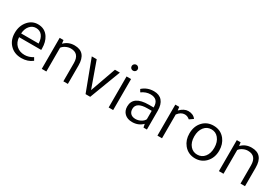

<svg xmlns="http://www.w3.org/2000/svg" viewBox="51 -1534 3519 2434"><g transform="rotate(30 1810.5 -316.5)"><path d="M447 -204H123Q127 -131 173.5 -87Q220 -43 294 -43Q356 -43 415 -80L438 -40Q372 12 279 12Q171 12 107 -59Q48 -123 48 -225Q48 -331 111 -402Q168 -466 252 -466Q353 -466 406 -384Q447 -320 447 -226ZM122 -258H378Q375 -331 342.5 -372Q310 -413 253 -413Q199 -413 162.5 -370Q126 -327 122 -258Z M955 0H889V-266Q889 -408 765 -408Q729 -408 694 -391Q659 -374 640 -348V0H573V-454H629L635 -406H638Q697 -466 786 -466Q955 -466 955 -271Z M1282 0H1214L1043 -454H1115L1249 -79L1382 -454H1454Z M1618 -454V0H1552V-454ZM1542 -602Q1542 -619 1555 -632Q1568 -645 1586 -645Q1604 -645 1617 -632Q1630 -619 1630 -602Q1630 -583 1617 -570.5Q1604 -558 1586 -558Q1567 -558 1554.5 -570.5Q1542 -583 1542 -602Z M2112 0H2062L2052 -49Q1991 12 1900 12Q1831 12 1790 -26.5Q1749 -65 1749 -129Q1749 -285 1977 -285H2046V-291Q2046 -410 1930 -410Q1864 -410 1803 -366L1781 -403Q1850 -466 1949 -466Q2028 -466 2070 -417Q2112 -368 2112 -276ZM2046 -236H1985Q1821 -236 1821 -135Q1821 -92 1846.5 -67.5Q1872 -43 1918 -43Q1958 -43 1995 -63Q2032 -83 2046 -113Z M2562 -415 2507 -377Q2473 -407 2434 -407Q2377 -407 2333 -348V0H2266V-454H2323L2329 -406H2331Q2390 -466 2452 -466Q2525 -466 2562 -415Z M3040 -226Q3040 -118 2972 -49Q2911 12 2822 12Q2719 12 2656 -66Q2603 -132 2603 -226Q2603 -336 2669 -404Q2729 -466 2822 -466Q2927 -466 2989 -387Q3040 -321 3040 -226ZM2675 -226Q2675 -139 2720 -88Q2760 -43 2821 -43Q2887 -43 2927.5 -93.5Q2968 -144 2968 -226Q2968 -312 2924 -364Q2884 -412 2822 -412Q2756 -412 2715.5 -360.5Q2675 -309 2675 -226Z M3548 0H3482V-266Q3482 -408 3358 -408Q3322 -408 3287 -391Q3252 -374 3233 -348V0H3166V-454H3222L3228 -406H3231Q3290 -466 3379 -466Q3548 -466 3548 -271Z"/></g></svg>

Font: Tajawal
Style: Regular
Weight: 400
Designer: Boutros Fonts
Foundry: Created by Boutros International 2017
Version: Version 1.700